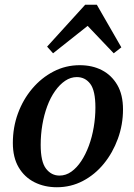

<svg xmlns="http://www.w3.org/2000/svg" viewBox="-20 -773 564 807"><path d="M219 14Q167 14 125 -7Q83 -28 58.5 -69.5Q34 -111 34 -172Q34 -238 55.5 -296.5Q77 -355 115.5 -400.5Q154 -446 205 -472.5Q256 -499 315 -499Q368 -499 408.5 -478Q449 -457 473 -416Q497 -375 497 -313Q497 -249 475.5 -190Q454 -131 416.5 -85Q379 -39 328.5 -12.5Q278 14 219 14ZM230 -35Q257 -35 280 -51.5Q303 -68 321.5 -96Q340 -124 353.5 -160.5Q367 -197 374 -238.5Q381 -280 381 -321Q381 -392 359.5 -420.5Q338 -449 303 -449Q277 -449 254 -433.5Q231 -418 211.5 -390.5Q192 -363 178.5 -326.5Q165 -290 158 -248.5Q151 -207 151 -164Q151 -93 173.5 -64Q196 -35 230 -35ZM458 -549 320 -694H386L203 -549L178 -577L338 -753H387L490 -574Z"/></svg>

Font: Source Serif 4 18pt SemiBold
Style: Italic
Weight: 600
Italic angle: -12°
Designer: Frank Grießhammer
Foundry: Adobe Systems Incorporated
Version: Version 4.004;hotconv 1.0.116;makeotfexe 2.5.65601